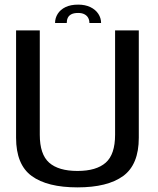

<svg xmlns="http://www.w3.org/2000/svg" viewBox="-20 -806 684 830"><path d="M315 4Q445 4 512.5 -45.2Q580 -94.5 580 -210.5V-674.5H477.5V-223.5Q477.5 -138.5 437 -102.8Q396.5 -67 315 -67Q233 -67 192.5 -102.8Q152 -138.5 152 -223.5V-674.5H49.5V-210.5Q49.5 -94.5 117 -45.2Q184.5 4 315 4ZM318 -786Q285 -786 263 -775.2Q241 -764.5 229.5 -746.2Q218 -728 218 -706.5H268.5Q268.5 -719 273 -728.8Q277.5 -738.5 288.2 -744.2Q299 -750 318 -750Q334.5 -750 345.2 -744.2Q356 -738.5 361.2 -728.8Q366.5 -719 366.5 -706.5H417Q417 -728 405 -746.2Q393 -764.5 370.8 -775.2Q348.5 -786 318 -786Z"/></svg>

Font: Anybody Thin
Style: Regular
Weight: 400
Version: Version 1.113;gftools[0.9.25]